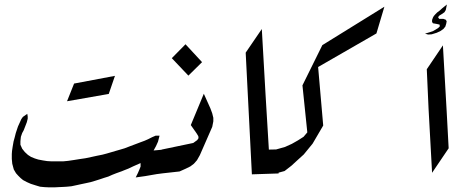

<svg xmlns="http://www.w3.org/2000/svg" viewBox="-20 -767 2098 849"><path d="M488.3 -431.6 460.9 -351.6 276.4 -319.3 307.6 -397.5ZM702.6 -1 672.9 2.9 622.1 11.7 580.1 17.6 589.8 -2 595.7 -15.6 601.6 -30.3V-45.9L592.8 -42L568.4 -31.2L547.9 -21.5L530.3 -14.6L518.6 -9.8L494.1 -1L476.6 5.9L459 13.7L440.4 19.5L422.9 25.4L401.4 32.2L381.8 38.1L359.4 43L340.8 46.9L318.4 51.8L295.9 56.6L275.4 58.6L258.8 59.6L238.3 60.5L219.7 61.5H198.2L176.8 60.5L157.2 58.6L137.7 52.7L116.2 45.9L98.6 38.1L82 29.3L71.3 20.5L60.5 9.8L50.8 -1L41 -17.6L34.2 -43L32.2 -64.5V-85.9L33.2 -99.6L36.1 -119.1L40 -141.6L44.9 -159.2L49.8 -178.7L54.7 -193.4L59.6 -208L65.4 -220.7L74.2 -240.2L81.1 -250L100.6 -263.7L102.5 -252V-242.2L98.6 -226.6L91.8 -209L85 -191.4L78.1 -178.7L72.3 -162.1L70.3 -142.6V-127L78.1 -109.4L89.8 -94.7L103.5 -82L117.2 -73.2L133.8 -66.4L149.4 -61.5L169.9 -57.6L188.5 -54.7L205.1 -53.7H260.7L281.2 -55.7L307.6 -59.6L332 -63.5L358.4 -67.4L385.7 -73.2L408.2 -78.1L432.6 -83L451.2 -87.9L474.6 -94.7L491.2 -99.6L511.7 -105.5L531.2 -111.3L556.6 -121.1L580.1 -129.9L600.6 -137.7L619.1 -144.5L634.8 -151.4L652.3 -160.2L668 -167H685.5L678.7 -140.6L669.9 -121.1L659.2 -101.6L702.6 -105.5Z M881.3 -352.5 910.6 -287.1 918.5 -265.6 923.3 -246.1V-230.5L918.5 -206.1L863.8 -81.1L851.1 -58.6L837.4 -43L821.8 -31.2L802.2 -21.5L773.9 -8.8L694.3 0V-105.5L834.5 -134.8L852.1 -147.5L857.9 -156.2L856.9 -165L849.1 -177.7L823.7 -213.9ZM873.5 -492.2 813 -432.6 739.7 -509.8 800.3 -571.3Z M1137.7 -638.7 1154.3 -347.7 1168.9 -105.5 1211.9 -106.4V0L1093.8 3.9L1075.2 -360.4L1066.4 -534.2Z M1409.2 -211.9 1362.3 -131.8 1323.2 -84 1293 -56.6 1268.6 -34.2 1238.3 -10.7 1198.7 0V-105.5L1240.2 -117.2L1270.5 -130.9L1297.9 -146.5L1322.3 -162.1L1338.9 -181.6L1317.4 -389.6L1405.3 -567.4L1679.7 -737.3L1644.5 -619.1L1386.7 -470.7Z M1938.5 -566.4 1955.1 -275.4 1963.9 -111.3 1890.6 -2.9 1875 -287.1 1867.2 -460.9ZM1956.1 -747.1 1951.2 -722.7 1945.3 -712.9 1932.6 -704.1 1922.9 -698.2 1917 -691.4 1921.9 -683.6H1940.4L1951.2 -679.7L1955.1 -672.9L1953.1 -662.1L1949.2 -649.4L1940.4 -638.7L1927.7 -629.9L1911.1 -622.1L1888.7 -615.2L1873 -614.3L1859.4 -618.2L1881.8 -625L1895.5 -629.9L1907.2 -636.7L1918 -643.6L1924.8 -650.4L1923.8 -658.2L1911.1 -661.1L1894.5 -664.1L1890.6 -669.9V-678.7L1894.5 -689.5L1898.4 -696.3L1905.3 -704.1L1913.1 -711.9L1924.8 -720.7L1935.5 -730.5Z"/></svg>

Font: LaylaRuqaa
Style: Regular
Weight: 400
Version: Version 2.0